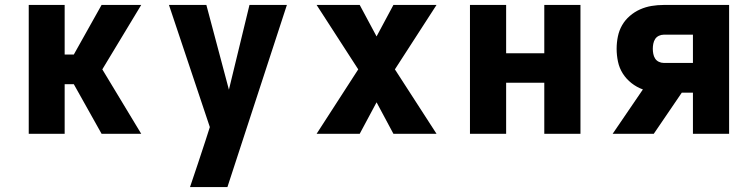

<svg xmlns="http://www.w3.org/2000/svg" viewBox="-20 -540 3040 775"><path d="M390 0 278 -200H241V0H96V-520H241V-320H278L390 -520H550L393 -260L550 0Z M747 215Q763 168 778.5 121.5Q794 75 809 29L827 -27L662 -520H813L904 -178L987 -520H1138L898 215Z M1258 0 1426 -260 1258 -520H1432L1500 -393L1568 -520H1742L1574 -260L1742 0H1568L1500 -127L1432 0Z M1877 0V-520H2023V-325H2177V-520H2323V0H2177V-206H2023V0Z M2453 0 2575 -179Q2550 -188 2529 -204.5Q2508 -221 2494 -243Q2480 -265 2474.5 -291Q2469 -317 2469 -343Q2469 -368 2474 -392.5Q2479 -417 2491 -438Q2503 -459 2522 -475.5Q2541 -492 2563.5 -502Q2586 -512 2610 -516Q2634 -520 2659 -520H2923V0H2777V-166H2732L2619 0ZM2777 -286V-400H2659Q2649 -400 2639.5 -395.5Q2630 -391 2624.5 -382.5Q2619 -374 2617 -363.5Q2615 -353 2615 -343Q2615 -333 2617 -322.5Q2619 -312 2624.5 -303.5Q2630 -295 2639.5 -290.5Q2649 -286 2659 -286Z"/></svg>

Font: Iosevka Aile Heavy
Style: Regular
Weight: 900
Designer: Belleve Invis
Foundry: Belleve Invis
Version: Version 31.1.0; ttfautohint (v1.8.4)